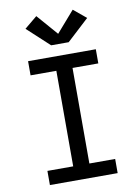

<svg xmlns="http://www.w3.org/2000/svg" viewBox="-104 -1054 808 1122"><g transform="rotate(-10 300.0 -493.0)"><path d="M99 0V-84H252V-651H99V-735H501V-651H348V-84H501V0ZM248 -803 117 -924 192 -986 300 -862 408 -986 483 -924 352 -803Z"/></g></svg>

Font: Iosevka Curly Slab MdEx
Style: Regular
Weight: 500
Width: 7
Monospace: yes
Designer: Belleve Invis
Foundry: Belleve Invis
Version: Version 11.1.0; ttfautohint (v1.8.3)